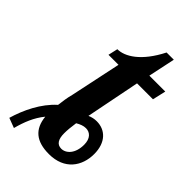

<svg xmlns="http://www.w3.org/2000/svg" viewBox="-225 -725 827 827"><g transform="rotate(45 188.5 -311.5)"><path d="M36 36C49 -13 66 -56 97 -94C104 -25 144 9 222 9C317 9 360 -56 360 -129C360 -200 320 -237 268 -237C253 -237 240 -234 226 -228L275 -475H372L386 -536H289L315 -659H271C219 -556 156 -519 111 -519L101 -475H162L113 -243C106 -217 103 -193 100 -169C45 -120 10 -46 -9 19ZM243 -45C217 -45 205 -65 205 -101C205 -120 207 -140 211 -168C226 -177 241 -183 256 -183C281 -183 301 -165 301 -127C301 -73 272 -45 243 -45Z"/></g></svg>

Font: Noto Serif Condensed Semi
Style: Italic
Weight: 600
Width: 3
Italic angle: -12°
Designer: Monotype Design Team
Foundry: Monotype Imaging Inc.
Version: Version 1.901